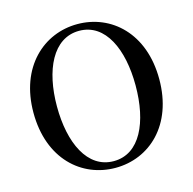

<svg xmlns="http://www.w3.org/2000/svg" viewBox="-111 -865 999 995"><g transform="rotate(-15 388.5 -367.5)"><path d="M389 18C571 18 726 -121 726 -368C726 -615 570 -753 389 -753C208 -753 51 -613 51 -368C51 -119 208 18 389 18ZM389 -18C248 -18 177 -172 177 -368C177 -562 248 -717 389 -717C530 -717 599 -562 599 -368C599 -172 530 -18 389 -18Z"/></g></svg>

Font: Noto Serif CJK HK SemiBold
Style: Regular
Weight: 600
Designer: Ryoko NISHIZUKA 西塚涼子 (kana & ideographs); Frank Grießhammer (Latin, Greek & Cyrillic); Wenlong ZHANG 张文龙 (bopomofo); San
Foundry: Adobe
Version: Version 2.001;hotconv 1.1.0;makeotfexe 2.6.0